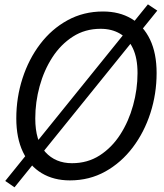

<svg xmlns="http://www.w3.org/2000/svg" viewBox="-20 -798 733 860"><path d="M684.5 -750.5 45 41 3.5 12.5 642.5 -778.5ZM293 10Q220.5 10 166.5 -22.5Q112.5 -55 82.8 -117.2Q53 -179.5 53 -268Q53 -361 80.8 -447Q108.5 -533 159.8 -600.5Q211 -668 282.5 -707.2Q354 -746.5 441.5 -746.5Q514.5 -746.5 568.5 -714.5Q622.5 -682.5 652 -621Q681.5 -559.5 681.5 -471Q681.5 -378 653.8 -291.8Q626 -205.5 574.5 -137.5Q523 -69.5 451.8 -29.8Q380.5 10 293 10ZM302.5 -67Q372.5 -67 427 -102.2Q481.5 -137.5 519 -196Q556.5 -254.5 576.2 -326.2Q596 -398 596 -470.5Q596 -537.5 575.2 -581.5Q554.5 -625.5 517.5 -647.2Q480.5 -669 430.5 -669Q361 -669 306.5 -634Q252 -599 214.5 -541Q177 -483 157.5 -411.8Q138 -340.5 138 -267.5Q138 -166.5 183.2 -116.8Q228.5 -67 302.5 -67Z"/></svg>

Font: Epilogue
Style: Italic
Weight: 400
Italic angle: -12°
Designer: Tyler Finck
Foundry: Etcetera Type Co
Version: Version 2.112